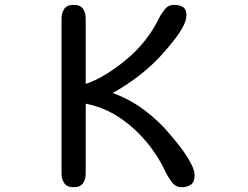

<svg xmlns="http://www.w3.org/2000/svg" viewBox="-20 -783 1040 806"><path d="M289.1 2.9Q261.7 2.9 250 -13.7Q238.3 -30.3 238.3 -55.7V-704.1Q238.3 -729.5 250 -746.1Q261.7 -762.7 289.1 -762.7Q317.4 -762.7 328.6 -746.1Q339.8 -729.5 339.8 -704.1V-430.7Q385.7 -446.3 430.2 -474.6Q474.6 -502.9 510.7 -533.2Q598.6 -606.4 648.4 -708Q658.2 -727.5 672.9 -745.1Q687.5 -762.7 710.9 -762.7Q733.4 -762.7 748 -753.4Q762.7 -744.1 762.7 -719.7Q762.7 -696.3 746.1 -667Q729.5 -637.7 707.5 -610.4Q685.5 -583 670.9 -566.4Q625 -513.7 569.8 -470.2Q514.6 -426.8 453.1 -392.6Q523.4 -367.2 583.5 -322.8Q643.6 -278.3 691.4 -221.7Q703.1 -208 720.7 -186.5Q738.3 -165 755.9 -139.6Q773.4 -114.3 785.2 -89.8Q796.9 -65.4 796.9 -45.9Q796.9 -19.5 781.7 -8.3Q766.6 2.9 742.2 2.9Q716.8 2.9 701.2 -18.6Q685.5 -40 675.8 -59.6Q644.5 -127.9 594.2 -188Q543.9 -248 480 -290.5Q416 -333 339.8 -347.7V-55.7Q339.8 -30.3 328.6 -13.7Q317.4 2.9 289.1 2.9Z"/></svg>

Font: Kosugi Maru
Style: Regular
Weight: 400
Designer: MOTOYA
Version: Version 4.002